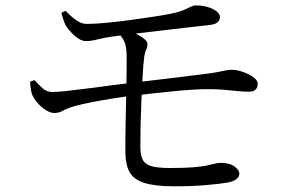

<svg xmlns="http://www.w3.org/2000/svg" viewBox="-20 -696 1040 693"><path d="M739 -606Q713.9 -603.2 675.6 -598.9Q637.4 -594.6 593.9 -589.4Q550.4 -584.3 509 -579.4Q467.7 -574.5 435.2 -570.5Q402.7 -566.5 387.2 -564.3Q358.9 -560.5 333.3 -554.1Q307.7 -547.6 290.4 -547.6Q271.4 -547.6 250 -566.6Q228.6 -585.5 217 -604.8Q212.4 -614.3 208.5 -625.8Q204.5 -637.4 201.3 -649.8L216.9 -657.1Q235.9 -636.6 255.5 -622.8Q275.2 -609 294 -609.8Q323.8 -609.8 365.1 -613.8Q406.4 -617.8 449.8 -623.6Q493.2 -629.5 531.4 -635.3Q569.5 -641.1 592.8 -645.7Q634.8 -654.4 654.8 -665Q674.9 -675.7 684.9 -676.5Q711.1 -676.5 730.9 -670.3Q750.7 -664.2 762.3 -654.6Q773.9 -645 773.9 -634.4Q773.9 -624.8 766.9 -616.9Q759.8 -609.1 739 -606ZM407.3 -577.6 426.8 -589.4Q450.5 -583.8 469.9 -574.6Q489.2 -565.4 500.7 -555.6Q512.2 -545.8 512.2 -538.3Q512.2 -525.5 507.8 -517.1Q503.3 -508.6 500.9 -493.4Q497.2 -465.7 494.8 -422.3Q492.4 -379 490.3 -330.5Q488.2 -282 487.3 -238.1Q486.4 -194.2 486.6 -164.7Q487 -137 494.8 -120.3Q502.6 -103.6 525.2 -96.6Q547.9 -89.6 593.3 -89.6Q645.3 -89.6 677.2 -92.2Q709.2 -94.8 727.9 -98.9Q746.5 -103 756.7 -105.6Q767 -108.2 774.7 -108.2Q809.6 -108.2 826.8 -94.9Q843.9 -81.6 843.9 -69.8Q843.9 -58.2 833.9 -49.9Q823.9 -41.6 800.9 -37Q773 -32 722.1 -27.8Q671.1 -23.5 609.6 -23.5Q539.7 -23.5 501.3 -35.7Q463 -47.9 447.9 -74.6Q432.9 -101.4 432.5 -146.4Q432.3 -167.3 432.7 -203.4Q433.1 -239.6 434 -282.5Q434.9 -325.4 435.8 -367.5Q436.6 -409.6 437 -443.4Q437.4 -477.2 437.2 -494Q436.8 -527.1 429.3 -544.3Q421.7 -561.6 407.3 -577.6ZM88.7 -401.2 104.2 -406.7Q120.1 -389.8 134.4 -376.9Q148.6 -363.9 170.5 -363.9Q187 -363.9 221.3 -367.7Q255.6 -371.5 298 -377Q340.5 -382.5 382.8 -388.1Q425.1 -393.7 457.6 -397.4Q533.9 -406 606.7 -415Q679.4 -424 723.4 -429.5Q752 -433.1 768.9 -436.6Q785.9 -440.1 796.7 -442.2Q807.5 -444.2 817.2 -444.2Q829.9 -444.2 845.7 -439.9Q861.5 -435.6 876.1 -428.5Q890.7 -421.5 900.5 -412.3Q910.3 -403.1 910.3 -393.4Q910.3 -380.8 902.8 -373Q895.4 -365.2 878.7 -365Q862.4 -364.8 839.3 -367.1Q816.2 -369.4 788.8 -371.9Q761.4 -374.3 731.6 -374.3Q685.9 -374.3 612.9 -367.3Q539.8 -360.3 459.1 -350.6Q424.6 -346.6 384.2 -340.1Q343.9 -333.6 308.2 -326.5Q272.4 -319.4 250.8 -313.4Q220.1 -304.5 206.9 -296.3Q193.6 -288.2 175.2 -288.2Q162.5 -288.2 146.3 -298.1Q130.2 -308.1 116.3 -323.5Q102.5 -339 95.9 -354.7Q93 -363 91 -376Q89.1 -389.1 88.7 -401.2Z"/></svg>

Font: Noto Serif KR
Style: Regular
Weight: 200
Designer: Ryoko NISHIZUKA 西塚涼子 (kana & ideographs); Frank Grießhammer (Latin, Greek & Cyrillic); Wenlong ZHANG 张文龙 (bopomofo); San
Foundry: Adobe
Version: Version 2.001;hotconv 1.1.0;makeotfexe 2.6.0